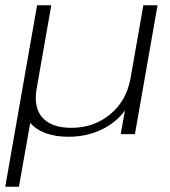

<svg xmlns="http://www.w3.org/2000/svg" viewBox="-38 -510 646 730"><path d="M561 -490 475 0H421L437 -90Q403 -43 346.5 -16.5Q290 10 222 10Q173 10 136 -3.5Q99 -17 77 -43L34 200H-18L51 -194L103 -490H157L101 -171Q98 -153 98 -138Q98 -83 133 -53.5Q168 -24 233 -24Q319 -24 381 -75.5Q443 -127 458 -211L507 -490Z"/></svg>

Font: Fahkwang ExtraLight
Style: Italic
Weight: 275
Italic angle: -10°
Designer: Suppakit Chalermlarp | Katatrad Co.,Ltd.
Foundry: Cadson Demak Co.,Ltd.
Version: Version 1.000; ttfautohint (v1.6)